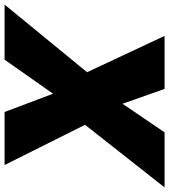

<svg xmlns="http://www.w3.org/2000/svg" viewBox="11 -770 740 840"><g transform="rotate(90 381.0 -350.0)"><path d="M540 -700H781L507 -352L683 0H451L371 -212L222 0H-19L277 -361L118 -700H350L415 -516Z"/></g></svg>

Font: Jost* Heavy
Style: Italic
Weight: 800
Italic angle: -10°
Version: Version 3.7